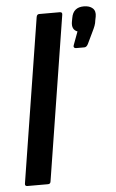

<svg xmlns="http://www.w3.org/2000/svg" viewBox="-51 -734 464 770"><g transform="rotate(-5 180.5 -349.0)"><path d="M28 0Q17 0 19 -11L124 -672Q126 -683 135 -683H218Q229 -683 227 -672L122 -11Q121 0 111 0ZM270 -534Q265 -534 262.5 -537.5Q260 -541 262 -546L282 -600Q258 -609 263 -640L266 -656Q273 -698 316 -698Q339 -698 351.5 -686.5Q364 -675 360 -653L357 -638Q356 -627 352 -616.5Q348 -606 342 -594L319 -546Q313 -534 304 -534Z"/></g></svg>

Font: Sofia Sans Condensed
Style: Bold Italic
Weight: 700
Italic angle: -9°
Version: Version 4.100